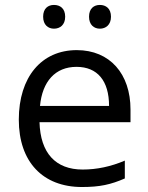

<svg xmlns="http://www.w3.org/2000/svg" viewBox="-20 -748 601 778"><path d="M154.8 -680.2C154.8 -713.9 174.8 -728 198.7 -728C223.6 -728 244.1 -713.9 244.1 -680.2C244.1 -647.5 223.6 -631.8 198.7 -631.8C174.8 -631.8 154.8 -647.5 154.8 -680.2ZM340.8 -680.2C340.8 -713.9 360.8 -728 384.8 -728C408.7 -728 429.7 -713.9 429.7 -680.2C429.7 -647.5 408.7 -631.8 384.8 -631.8C360.8 -631.8 340.8 -647.5 340.8 -680.2ZM508.8 -252.9H140.1C143.6 -127.4 205.6 -61 314.9 -61C372.6 -61 429.7 -73.2 485.8 -97.2V-24.9C428.7 0 384.3 9.8 312 9.8C153.8 9.8 56.2 -91.8 56.2 -263.2C56.2 -435.5 147.9 -544.9 291 -544.9C425.3 -544.9 508.8 -448.7 508.8 -304.2ZM421.9 -318.8C421.9 -420.9 374.5 -477.1 290 -477.1C204.1 -477.1 151.4 -418 142.1 -318.8Z"/></svg>

Font: OpenSansEmoji
Style: Regular
Weight: 400
Foundry: MorbZ
Version: Version 1.000;PS 001.000;hotconv 1.0.70;makeotf.lib2.5.58329